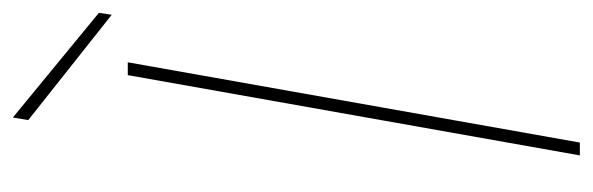

<svg xmlns="http://www.w3.org/2000/svg" viewBox="-332 -591 923 299"><g transform="rotate(-90 129.5 -441.5)"><path d="M37 0H57L182 -704H162ZM92 -859 256 -729 259 -749 96 -883Z"/></g></svg>

Font: Poppins Devanagari Thin
Style: Italic
Weight: 100
Italic angle: -10°
Designer: Ninad Kale (Devanagari), Jonny Pinhorn (Latin)
Foundry: Indian Type Foundry
Version: 4.005